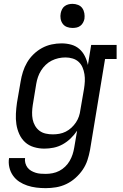

<svg xmlns="http://www.w3.org/2000/svg" viewBox="-20 -763 640 996"><path d="M217 213Q192 213 168 210Q144 207 121.5 199.5Q99 192 80 179.5Q61 167 47.5 148Q34 129 28.5 105Q23 81 27 57H110Q108 70 111.5 83Q115 96 122.5 106Q130 116 141 122.5Q152 129 164.5 133Q177 137 190.5 138Q204 139 217 139Q235 139 253 135.5Q271 132 287.5 123.5Q304 115 318 101.5Q332 88 341.5 71.5Q351 55 356.5 38Q362 21 365 3L380 -85Q366 -64 347 -45.5Q328 -27 305.5 -14.5Q283 -2 258.5 3Q234 8 210 8Q210 8 210 8Q210 8 210 8Q182 8 155.5 0Q129 -8 110 -25.5Q91 -43 80 -67.5Q69 -92 65 -118.5Q61 -145 62.5 -173.5Q64 -202 68 -230L87 -340Q91 -365 99 -390.5Q107 -416 120.5 -439Q134 -462 154 -481.5Q174 -501 198 -514Q222 -527 248 -532.5Q274 -538 299 -538Q325 -538 349 -531.5Q373 -525 391 -509.5Q409 -494 420 -472Q431 -450 436 -426L453 -530H585V-457H525L447 15Q442 42 433.5 68Q425 94 409 117.5Q393 141 371 160.5Q349 180 323.5 192Q298 204 271 208.5Q244 213 217 213ZM254 -66Q271 -66 288 -69Q305 -72 321 -80Q337 -88 350.5 -100.5Q364 -113 374 -128Q384 -143 389.5 -159.5Q395 -176 397 -193L416 -303Q419 -322 420 -341Q421 -360 418 -378.5Q415 -397 408 -413.5Q401 -430 388 -442Q375 -454 357 -459.5Q339 -465 320 -465Q301 -465 283 -461Q265 -457 248 -448.5Q231 -440 217 -426.5Q203 -413 193 -397Q183 -381 177 -363.5Q171 -346 168 -328L150 -218Q147 -199 146.5 -180Q146 -161 149.5 -143.5Q153 -126 162 -110.5Q171 -95 185 -84.5Q199 -74 217 -70Q235 -66 254 -66ZM356 -618Q341 -618 327.5 -623Q314 -628 305.5 -639.5Q297 -651 294.5 -665.5Q292 -680 295 -695Q297 -705 302 -715Q307 -725 316 -731.5Q325 -738 335.5 -740.5Q346 -743 356 -743Q371 -743 385 -737.5Q399 -732 407 -720.5Q415 -709 417.5 -694.5Q420 -680 418 -665Q416 -655 410.5 -645Q405 -635 396 -628.5Q387 -622 376.5 -620Q366 -618 356 -618Z"/></svg>

Font: Iosevka Curly Slab ExObl
Style: Regular
Weight: 400
Width: 7
Italic angle: -9°
Monospace: yes
Designer: Belleve Invis
Foundry: Belleve Invis
Version: Version 11.1.0; ttfautohint (v1.8.3)